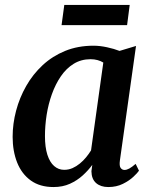

<svg xmlns="http://www.w3.org/2000/svg" viewBox="-20 -745 610 775"><path d="M464 -97.5Q461 -75.5 467 -67.2Q473 -59 482.5 -59Q491.5 -59 502 -64.8Q512.5 -70.5 527.5 -83.5L541 -56Q535.5 -47.5 518.5 -31.5Q501.5 -15.5 475.8 -2.8Q450 10 417 10Q386.5 10 368 -6Q349.5 -22 349 -54L352.5 -79.5Q336.5 -57.5 314 -37Q291.5 -16.5 262.2 -3.2Q233 10 196 10Q141 10 104.2 -16.5Q67.5 -43 49.2 -89Q31 -135 31 -192.5Q31 -245.5 45 -298.2Q59 -351 85.8 -398Q112.5 -445 152 -481.8Q191.5 -518.5 243 -539.5Q294.5 -560.5 357.5 -560.5Q383.5 -560.5 412.2 -554.2Q441 -548 462.5 -539.5L529 -559.5ZM397 -492.5Q386.5 -499 373.5 -502.5Q360.5 -506 345.5 -506Q307.5 -506 277.5 -487.5Q247.5 -469 225.8 -437.2Q204 -405.5 189.5 -365Q175 -324.5 168.2 -281Q161.5 -237.5 161.5 -195.5Q161.5 -151 171.2 -120.5Q181 -90 198.5 -74.8Q216 -59.5 239 -59.5Q257 -59.5 272.8 -66.5Q288.5 -73.5 302.2 -84.8Q316 -96 327.5 -110Q339 -124 347.5 -138ZM239.5 -725H503.5L493 -643.5H228.5Z"/></svg>

Font: Merriweather 36pt SemiBold
Style: Italic
Weight: 600
Italic angle: -7.8°
Version: Version 2.101